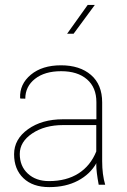

<svg xmlns="http://www.w3.org/2000/svg" viewBox="-20 -747 515 778"><path d="M234.9 -263.7H370.6V-333Q370.6 -392.6 332.5 -425.5Q294.4 -458.5 227.8 -458.5Q161.1 -458.5 121.8 -427.5Q82.5 -396.5 82.5 -347.2L62.5 -347.7L61.5 -350.1Q59.1 -406.2 105 -444.3Q150.9 -482.4 227.1 -482.4Q303.2 -482.4 348.6 -443.4Q394 -404.3 394 -332V-93.8Q394 -39.6 406.2 1.5H379.9Q370.1 -51.3 370.1 -79.6L370.6 -85.9Q345.2 -41 295.9 -14.9Q246.6 11.2 179.7 11.2Q112.8 11.2 75 -24.9Q37.1 -61 37.1 -122.1Q37.1 -183.1 93.5 -223.4Q149.9 -263.7 234.9 -263.7ZM178.7 -13.2Q249 -13.2 297.9 -44.2Q346.7 -75.2 370.1 -133.3V-240.2H235.8Q161.1 -240.2 110.6 -206.3Q60.1 -172.4 60.1 -123Q60.1 -73.7 92.8 -43.5Q125.5 -13.2 178.7 -13.2ZM252 -610.4 335.4 -727.1H364.3L278.3 -610.4Z"/></svg>

Font: Yantramanav Thin
Style: Regular
Weight: 250
Version: Version 1.001;PS 1.0;hotconv 1.0.72;makeotf.lib2.5.5900; ttf